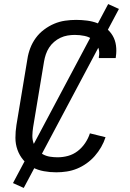

<svg xmlns="http://www.w3.org/2000/svg" viewBox="-20 -841 640 946"><path d="M257 8Q226 8 196 2.5Q166 -3 140 -16.5Q114 -30 95 -52.5Q76 -75 66 -103Q56 -131 56 -162Q56 -193 61 -225L115 -550Q119 -577 129 -603.5Q139 -630 156 -653.5Q173 -677 197 -695Q221 -713 247 -724Q273 -735 300.5 -739Q328 -743 355 -743Q382 -743 409 -739.5Q436 -736 459.5 -727Q483 -718 503 -702Q523 -686 535.5 -664.5Q548 -643 551.5 -616.5Q555 -590 551 -563L550 -555H467V-560Q472 -585 464 -607.5Q456 -630 438.5 -644.5Q421 -659 397 -664Q373 -669 348 -669Q331 -669 313 -666Q295 -663 278 -655Q261 -647 246.5 -634.5Q232 -622 222 -606.5Q212 -591 206 -573.5Q200 -556 197 -538L143 -213Q140 -193 139.5 -173.5Q139 -154 145 -136.5Q151 -119 163 -104.5Q175 -90 191 -81Q207 -72 226 -69Q245 -66 264 -66Q290 -66 315.5 -73Q341 -80 362.5 -96.5Q384 -113 399.5 -136Q415 -159 423 -184L500 -165Q492 -140 478.5 -116.5Q465 -93 447 -72.5Q429 -52 406.5 -36Q384 -20 359.5 -10Q335 0 309 4Q283 8 257 8ZM97 85 44 61 513 -821 566 -797Z"/></svg>

Font: Iosevka Extended
Style: Italic
Weight: 400
Width: 7
Italic angle: -9°
Monospace: yes
Designer: Belleve Invis
Foundry: Belleve Invis
Version: Version 32.5.0; ttfautohint (v1.8.4)